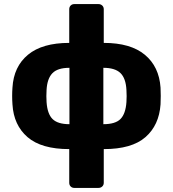

<svg xmlns="http://www.w3.org/2000/svg" viewBox="-20 -730 847 940"><path d="M344 190Q333 190 326 183Q319 176 319 165V0Q183 0 115 -58.5Q47 -117 41 -219Q38 -261 41 -301Q47 -404 117 -462Q187 -520 319 -520V-685Q319 -696 326 -703Q333 -710 344 -710H462Q473 -710 480.5 -703Q488 -696 488 -685V-520Q619 -520 689 -462Q759 -404 766 -301Q768 -261 766 -219Q759 -117 692 -58.5Q625 0 488 0V165Q488 176 480.5 183Q473 190 462 190ZM320 -398Q262 -398 236.5 -371.5Q211 -345 208 -290Q207 -276 207 -259.5Q207 -243 208 -230Q212 -172 237.5 -147Q263 -122 320 -122ZM486 -122Q545 -122 570 -147.5Q595 -173 599 -230Q600 -243 600 -259.5Q600 -276 599 -290Q596 -347 569.5 -372.5Q543 -398 486 -398Z"/></svg>

Font: Fz Rubik
Style: Bold
Weight: 700
Designer: Hubert and Fischer
Foundry: Hubert and Fischer
Version: Vit hóa bi FontZin.com